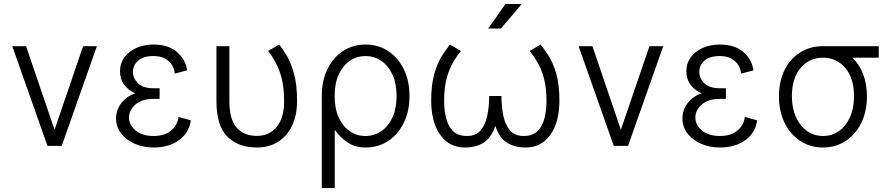

<svg xmlns="http://www.w3.org/2000/svg" viewBox="-20 -743 4541 978"><path d="M257.8 -82 403.3 -507.8H473.6L294.4 0H221.7L42.5 -507.8H112.8Z M762.2 -293.5H793V-239.3H762.2Q702.6 -239.3 669.9 -210.7Q637.2 -182.1 637.2 -144Q637.2 -106.4 670.7 -78.4Q704.1 -50.3 762.2 -50.3Q818.4 -50.3 851.3 -77.9Q884.3 -105.5 889.2 -147.5L952.1 -129.9Q942.9 -65.9 891.4 -28.8Q839.8 8.3 762.2 8.3Q709 8.3 665.5 -11Q622.1 -30.3 596.7 -63.7Q571.3 -97.2 571.3 -139.2Q571.3 -183.1 598.1 -218Q625 -252.9 668.9 -267.6Q634.8 -282.2 613 -310.8Q591.3 -339.4 591.3 -380.9Q591.3 -419.4 613 -450Q634.8 -480.5 673.3 -498.3Q711.9 -516.1 762.2 -516.1Q837.9 -516.1 881.8 -477.8Q925.8 -439.5 933.1 -384.8L869.6 -367.7Q869.6 -387.7 857.9 -408.4Q846.2 -429.2 822.5 -443.4Q798.8 -457.5 762.2 -457.5Q709.5 -457.5 683.3 -433.8Q657.2 -410.2 657.2 -376.5Q657.2 -344.2 682.9 -318.8Q708.5 -293.5 762.2 -293.5Z M1148.4 -507.8V-228.5Q1148.4 -133.8 1186 -92.3Q1223.6 -50.8 1288.1 -50.8Q1352.5 -50.8 1389.9 -97.2Q1427.2 -143.6 1427.2 -228.5Q1427.2 -294.4 1415.3 -341.8Q1403.3 -389.2 1384.8 -423.1Q1366.2 -457 1346.2 -483.9L1402.3 -516.1Q1420.4 -494.1 1441.7 -457.8Q1462.9 -421.4 1478 -365.7Q1493.2 -310.1 1493.2 -228.5Q1493.2 -156.7 1468 -103.5Q1442.9 -50.3 1396.7 -21Q1350.6 8.3 1288.1 8.3Q1194.3 8.3 1138.4 -46.6Q1082.5 -101.6 1082.5 -228.5V-507.8Z M1619.1 -254.4Q1619.1 -330.6 1647.5 -389.6Q1675.8 -448.7 1726.1 -482.4Q1776.4 -516.1 1841.8 -516.1Q1907.7 -516.1 1958.3 -482.2Q2008.8 -448.2 2037.4 -389.2Q2065.9 -330.1 2065.9 -253.9Q2065.9 -177.7 2037.4 -118.7Q2008.8 -59.6 1958.3 -25.6Q1907.7 8.3 1841.8 8.3Q1787.1 8.3 1748.5 -19Q1710 -46.4 1685.1 -81.5V214.8H1619.1ZM1684.6 -253.9Q1684.6 -189 1705.8 -143.6Q1727.1 -98.1 1762.7 -74.2Q1798.3 -50.3 1841.8 -50.3Q1885.7 -50.3 1921.4 -74.2Q1957 -98.1 1978.5 -143.6Q2000 -189 2000 -253.9Q2000 -318.8 1978.5 -364.3Q1957 -409.7 1921.4 -433.6Q1885.7 -457.5 1841.8 -457.5Q1798.3 -457.5 1762.7 -433.6Q1727.1 -409.7 1705.8 -364.3Q1684.6 -318.8 1684.6 -253.9Z M2176.3 -228.5Q2176.3 -314 2193.1 -370.1Q2210 -426.3 2232.7 -460.9Q2255.4 -495.6 2272.5 -516.1L2327.6 -483.4Q2308.6 -460 2288.8 -427Q2269 -394 2255.6 -345.9Q2242.2 -297.9 2242.2 -228.5Q2242.2 -181.6 2252.4 -140.9Q2262.7 -100.1 2287.8 -75.2Q2313 -50.3 2358.9 -50.3Q2402.8 -50.3 2427.2 -78.1Q2451.7 -106 2461.7 -152.3Q2471.7 -198.7 2471.7 -253.9H2534.2Q2534.2 -198.7 2544.2 -152.3Q2554.2 -106 2578.6 -78.1Q2603 -50.3 2647 -50.3Q2692.9 -50.3 2718 -75.2Q2743.2 -100.1 2753.4 -140.9Q2763.7 -181.6 2763.7 -228.5Q2763.7 -297.9 2750.2 -345.9Q2736.8 -394 2717 -427Q2697.3 -460 2678.2 -483.4L2733.4 -516.1Q2750.5 -495.6 2773.2 -460.9Q2795.9 -426.3 2812.7 -370.1Q2829.6 -314 2829.6 -228.5Q2829.6 -158.7 2809.3 -105.2Q2789.1 -51.8 2750.5 -21.7Q2711.9 8.3 2657.7 8.3Q2601.1 8.3 2562 -16.6Q2522.9 -41.5 2502.9 -102.1Q2482.9 -41.5 2443.8 -16.6Q2404.8 8.3 2348.1 8.3Q2293.9 8.3 2255.4 -21.7Q2216.8 -51.8 2196.5 -105.2Q2176.3 -158.7 2176.3 -228.5ZM2531.7 -597.7H2466.8L2554.7 -722.7H2637.7Z M3142.6 -82 3288.1 -507.8H3358.4L3179.2 0H3106.4L2927.2 -507.8H2997.6Z M3647 -293.5H3677.7V-239.3H3647Q3587.4 -239.3 3554.7 -210.7Q3522 -182.1 3522 -144Q3522 -106.4 3555.4 -78.4Q3588.9 -50.3 3647 -50.3Q3703.1 -50.3 3736.1 -77.9Q3769 -105.5 3773.9 -147.5L3836.9 -129.9Q3827.6 -65.9 3776.1 -28.8Q3724.6 8.3 3647 8.3Q3593.8 8.3 3550.3 -11Q3506.8 -30.3 3481.4 -63.7Q3456.1 -97.2 3456.1 -139.2Q3456.1 -183.1 3482.9 -218Q3509.8 -252.9 3553.7 -267.6Q3519.5 -282.2 3497.8 -310.8Q3476.1 -339.4 3476.1 -380.9Q3476.1 -419.4 3497.8 -450Q3519.5 -480.5 3558.1 -498.3Q3596.7 -516.1 3647 -516.1Q3722.7 -516.1 3766.6 -477.8Q3810.5 -439.5 3817.9 -384.8L3754.4 -367.7Q3754.4 -387.7 3742.7 -408.4Q3731 -429.2 3707.3 -443.4Q3683.6 -457.5 3647 -457.5Q3594.2 -457.5 3568.1 -433.8Q3542 -410.2 3542 -376.5Q3542 -344.2 3567.6 -318.8Q3593.3 -293.5 3647 -293.5Z M3947.8 -252.9Q3947.8 -329.1 3976.3 -386.5Q4004.9 -443.8 4055.7 -475.8Q4106.4 -507.8 4171.9 -507.8H4456.1V-449.2H4322.3Q4356.9 -415.5 4376.5 -365.5Q4396 -315.4 4396 -252.9Q4396 -176.8 4367.4 -117.9Q4338.9 -59.1 4288.3 -25.4Q4237.8 8.3 4171.9 8.3Q4106.4 8.3 4055.7 -25.4Q4004.9 -59.1 3976.3 -117.9Q3947.8 -176.8 3947.8 -252.9ZM4013.7 -252.9Q4013.7 -191.9 4034.4 -146.5Q4055.2 -101.1 4090.8 -75.7Q4126.5 -50.3 4171.9 -50.3Q4217.3 -50.3 4253.2 -75.2Q4289.1 -100.1 4309.6 -145.8Q4330.1 -191.4 4330.1 -252.9Q4330.1 -345.7 4285.2 -397.5Q4240.2 -449.2 4171.9 -449.2Q4104 -449.2 4058.8 -397.5Q4013.7 -345.7 4013.7 -252.9Z"/></svg>

Font: Giphurs Light
Style: Regular
Weight: 300
Version: Version 0.920; ttfautohint (v1.8.4.7-5d5b)